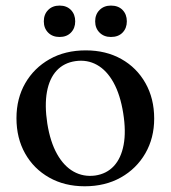

<svg xmlns="http://www.w3.org/2000/svg" viewBox="-20 -656 611 688"><path d="M287.5 -475.5Q359.5 -475.5 414.8 -444.5Q470 -413.5 501.2 -358.2Q532.5 -303 532.5 -231Q532.5 -161.5 500.8 -106.5Q469 -51.5 413 -20Q357 11.5 283.5 11.5Q211.5 11.5 156.2 -19.8Q101 -51 70 -106Q39 -161 39 -232.5Q39 -303 70.5 -357.8Q102 -412.5 157.8 -444Q213.5 -475.5 287.5 -475.5ZM321 -27Q362 -33 388 -61Q414 -89 423 -137Q432 -185 421.5 -250.5Q411 -316.5 386.8 -360.2Q362.5 -404 327.5 -423.5Q292.5 -443 250.5 -437Q209 -431 183 -403Q157 -375 148.2 -326.8Q139.5 -278.5 149.5 -213.5Q160 -147.5 184.5 -104Q209 -60.5 244 -41Q279 -21.5 321 -27ZM193.5 -523.5Q168 -523.5 152.5 -539.2Q137 -555 137 -579.5Q137 -604.5 152.5 -620.2Q168 -636 193.5 -636Q219 -636 234.2 -620.2Q249.5 -604.5 249.5 -579.5Q249.5 -555 234.2 -539.2Q219 -523.5 193.5 -523.5ZM377.5 -523.5Q352.5 -523.5 336.8 -539.2Q321 -555 321 -579.5Q321 -604.5 336.8 -620.2Q352.5 -636 377.5 -636Q404 -636 419.2 -620.2Q434.5 -604.5 434.5 -579.5Q434.5 -555 419.2 -539.2Q404 -523.5 377.5 -523.5Z"/></svg>

Font: Fraunces 36pt
Style: Regular
Weight: 400
Version: Version 1.000;[b76b70a41]